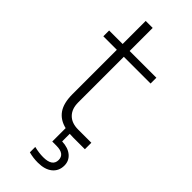

<svg xmlns="http://www.w3.org/2000/svg" viewBox="-294 -736 1006 1006"><g transform="rotate(45 208.5 -233.5)"><path d="M240.2 229Q205.6 229 172.9 220.2V180.2Q209 189 240.2 189Q308.1 189 308.1 142.1Q308.1 97.2 246.1 97.2H215.8V-2Q166.5 -13.7 140.9 -50Q115.2 -86.4 115.2 -152.8V-481.9H15.1V-524.9H115.2V-695.8H167V-524.9H365.2V-481.9H167V-144Q167 -96.2 193.4 -69.6Q219.7 -43 267.1 -43H365.2V4.9H277.8Q259.8 4.9 252 3.9V60.1Q297.9 62 324 84.2Q350.1 106.4 350.1 141.1Q350.1 181.6 321 205.3Q292 229 240.2 229Z"/></g></svg>

Font: Sora ExtraLight
Style: Regular
Weight: 200
Designer: Jonathan Barnbrook, Julián Moncada
Foundry: Barnbrook Fonts
Version: Version 2.000